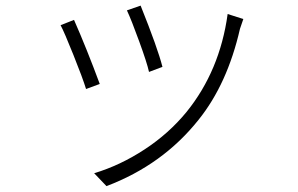

<svg xmlns="http://www.w3.org/2000/svg" viewBox="-20 -585 1040 670"><path d="M422.9 -548.8 470.7 -565.4Q530.3 -417 546.9 -351.6L500 -334Q493.2 -365.2 465.8 -440.4Q438.5 -515.6 422.9 -548.8ZM774.4 -536.1 829.1 -518.6Q826.2 -511.7 817.4 -484.4Q773.4 -292 672.9 -167Q547.9 -9.8 351.6 64.5L308.6 19.5Q399.4 -7.8 484.4 -63.5Q569.3 -119.1 630.9 -194.3Q747.1 -337.9 774.4 -536.1ZM191.4 -497.1 238.3 -515.6Q282.2 -416 328.1 -292L280.3 -274.4Q268.6 -312.5 236.3 -393.1Q204.1 -473.6 191.4 -497.1Z"/></svg>

Font: Gen Shin Gothic Light
Style: Regular
Weight: 200
Designer: [Source Han Sans]
Ryoko NISHIZUKA  (kana & ideographs); Paul D. Hunt (Latin, Greek & Cyrillic); Wenlong ZHANG  (bopomofo
Version: Version 1.002.20150607